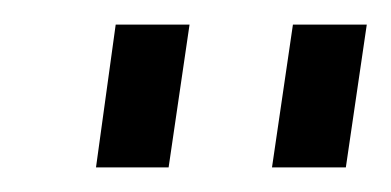

<svg xmlns="http://www.w3.org/2000/svg" viewBox="-20 -747 318 156"><path d="M134 -727 117 -611H58L74 -727ZM278 -727 261 -611H201L218 -727Z"/></svg>

Font: Pathway Extreme 28pt Light
Style: Italic
Weight: 300
Italic angle: -8°
Designer: Eduardo Rodriguez Tunni
Foundry: Eduardo Rodriguez Tunni
Version: Version 1.001;gftools[0.9.26]